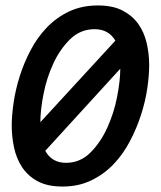

<svg xmlns="http://www.w3.org/2000/svg" viewBox="-20 -684 590 704"><path d="M128 -236 403 -535Q378 -577 327 -577Q275 -577 237.5 -540.5Q200 -504 175.5 -451Q151 -398 139.5 -339Q128 -280 128 -236ZM421 -432 146 -131Q170 -87 222 -87Q274 -87 311.5 -124.5Q349 -162 373.5 -216Q398 -270 409.5 -329.5Q421 -389 421 -432ZM23 -223Q23 -261 30 -308.5Q37 -356 52.5 -405Q68 -454 92.5 -500.5Q117 -547 152 -583.5Q187 -620 233.5 -642Q280 -664 339 -664Q394 -664 430 -645Q466 -626 487.5 -595.5Q509 -565 518 -525.5Q527 -486 527 -445Q527 -407 520 -359.5Q513 -312 497 -262.5Q481 -213 456 -165.5Q431 -118 396 -81.5Q361 -45 314.5 -22.5Q268 0 209 0Q154 0 118 -19.5Q82 -39 61 -71Q40 -103 31.5 -143Q23 -183 23 -223Z"/></svg>

Font: Codetta
Style: Bold Italic
Weight: 700
Italic angle: -11°
Designer: Ulrich Proeller
Foundry: PROSA GmbH
Version: Version 2.00;September 29, 2018;FontCreator 11.5.0.2427 64-b